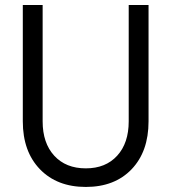

<svg xmlns="http://www.w3.org/2000/svg" viewBox="-20 -720 675 756"><path d="M317.9 16.1Q204.6 16.1 137.2 -53.7Q69.8 -123.5 69.8 -242.2V-700.2H147.9V-242.2Q147.9 -156.7 193.6 -106.9Q239.3 -57.1 317.9 -57.1Q396 -57.1 441.4 -106.9Q486.8 -156.7 486.8 -242.2V-700.2H564.9V-242.2Q564.9 -123.5 498.3 -53.7Q431.6 16.1 317.9 16.1Z"/></svg>

Font: Uncut Sans
Style: Regular
Weight: 400
Designer: Kasper Nordkvist
Foundry: UNCUT.wtf
Version: Version 1.304;Glyphs 3.2 (3246)